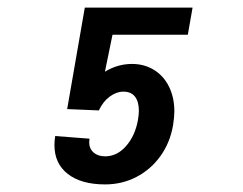

<svg xmlns="http://www.w3.org/2000/svg" viewBox="-20 -519 640 506"><path d="M123.5 -136.5Q123.5 -149 125.5 -160.5L216 -153.5Q215.5 -149 215 -144.5Q215 -127.5 226.5 -117.2Q238 -107 257 -107Q288.5 -107 312.2 -134Q336 -161 343.5 -202.5Q346 -217.5 346 -227Q346 -251 335.8 -264.2Q325.5 -277.5 305 -277.5Q287 -277.5 269.2 -264.5Q251.5 -251.5 240.5 -228L157 -231.5L203.5 -499H487.5L475 -427.5H276.5L256.5 -330Q290 -350.5 328 -350.5Q360 -350.5 385.5 -335Q411 -319.5 425.2 -291Q439.5 -262.5 439.5 -225Q439.5 -210.5 436 -188.5Q428 -142.5 402.5 -107.2Q377 -72 339.2 -52.5Q301.5 -33 257 -33Q194 -33 158.8 -60.5Q123.5 -88 123.5 -136.5Z"/></svg>

Font: JuliaMono SemiBold
Style: Italic
Weight: 600
Italic angle: -9°
Monospace: yes
Designer: cormullion
Foundry: corm
Version: Version 0.056; ttfautohint (v1.8.4)